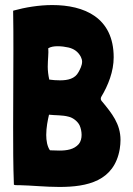

<svg xmlns="http://www.w3.org/2000/svg" viewBox="-20 -735 525 760"><path d="M57 -2C105 -1 160 5 215 5C326 5 432 -18 454 -145C456 -158 457 -170 457 -181C457 -245 422 -287 386 -331C381 -336 379 -340 379 -344C379 -346 379 -349 381 -352C408 -397 430 -452 430 -508C430 -666 313 -715 187 -715C135 -715 80 -706 33 -693L32 -692C33 -640 33 -589 33 -538C33 -436 32 -335 32 -233C32 -157 32 -81 35 -4C39 -2 43 -2 48 -2C51 -2 54 -2 57 -2ZM175 -420C171 -438 169 -455 169 -471C169 -499 173 -525 171 -544C181 -550 194 -552 208 -552C223 -552 238 -550 251 -547C272 -542 289 -531 300 -510C303 -504 305 -497 305 -491C305 -476 297 -461 291 -450C277 -423 248 -417 218 -417C203 -417 188 -418 175 -420ZM177 -141C167 -156 163 -178 163 -201C163 -230 169 -260 174 -281C199 -278 227 -280 252 -273C269 -269 287 -255 295 -239C300 -228 303 -214 303 -201C303 -188 300 -175 292 -165C273 -143 244 -139 215 -139C203 -139 190 -140 179 -140Z"/></svg>

Font: HEYCLAY
Style: Regular
Weight: 400
Designer: Marcelo Magalhaes
Foundry: Marcelo Magalhães
Version: Version 1.300;hotconv 1.0.109;makeotfexe 2.5.65596